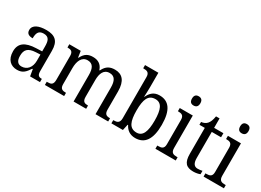

<svg xmlns="http://www.w3.org/2000/svg" viewBox="-26 -1459 2946 2168"><g transform="rotate(30 1447.0 -375.0)"><path d="M188 10C265 10 294 -30 333 -87H340L355 0H484V-42H481C439 -42 424 -58 424 -114V-373C424 -500 367 -546 253 -546C157 -546 84 -516 84 -450C84 -406 112 -387 165 -387C165 -451 179 -496 248 -496C321 -496 332 -446 332 -373V-313L256 -310C115 -305 46 -256 46 -150C46 -41 107 10 188 10ZM213 -48C163 -48 140 -83 140 -145C140 -223 173 -264 275 -269L333 -272V-191C333 -106 286 -48 213 -48Z M548 0H799V-42H797C756 -42 722 -49 722 -109V-320C722 -406 750 -483 828 -483C897 -483 922 -433 922 -346V0H1086V-42H1083C1042 -42 1013 -51 1013 -114V-334C1013 -413 1038 -483 1115 -483C1183 -483 1208 -433 1208 -346V0H1373V-42H1370C1329 -42 1300 -51 1300 -114V-350C1300 -487 1243 -546 1149 -546C1089 -546 1038 -527 1003 -452H997C974 -522 923 -546 863 -546C803 -546 758 -527 723 -455H718L706 -536H557V-494H560C601 -494 631 -485 631 -426V-114C631 -51 602 -42 561 -42H548Z M1729 10C1849 10 1917 -76 1917 -269C1917 -461 1851 -546 1731 -546C1657 -546 1616 -506 1588 -445H1585C1587 -470 1589 -540 1589 -576V-760H1415V-718H1422C1463 -718 1497 -710 1497 -650V-114C1497 -51 1463 -42 1422 -42H1415V0H1565L1582 -78H1588C1614 -26 1658 10 1729 10ZM1712 -51C1617 -51 1588 -128 1588 -269C1588 -413 1618 -486 1711 -486C1792 -486 1823 -415 1823 -270C1823 -128 1792 -51 1712 -51Z M2117 -638C2148 -638 2172 -653 2172 -698C2172 -743 2148 -758 2117 -758C2086 -758 2063 -743 2063 -698C2063 -653 2086 -638 2117 -638ZM1989 0H2254V-42H2242C2199 -42 2167 -51 2167 -114V-536H1997V-494H2003C2044 -494 2076 -485 2076 -426V-109C2076 -50 2043 -42 2001 -42H1989Z M2487 10C2521 10 2557 2 2574 -6V-50C2555 -46 2537 -43 2513 -43C2470 -43 2445 -73 2445 -143V-483H2566V-536H2445V-659H2399C2390 -606 2378 -577 2358 -554C2338 -532 2310 -522 2284 -520V-483H2354V-145C2354 -30 2395 10 2487 10Z M2745 -638C2776 -638 2800 -653 2800 -698C2800 -743 2776 -758 2745 -758C2714 -758 2691 -743 2691 -698C2691 -653 2714 -638 2745 -638ZM2617 0H2882V-42H2870C2827 -42 2795 -51 2795 -114V-536H2625V-494H2631C2672 -494 2704 -485 2704 -426V-109C2704 -50 2671 -42 2629 -42H2617Z"/></g></svg>

Font: Noto Serif Bengali SemiCondensed
Style: Regular
Weight: 400
Width: 4
Designer: Juan Bruce, Universal Thirst, Indian Type Foundry and the Monotype Design Team.
Foundry: Monotype Imaging Inc.
Version: Version 2.003